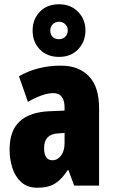

<svg xmlns="http://www.w3.org/2000/svg" viewBox="-20 -871 534 901"><path d="M266 -563Q349 -563 397 -513.5Q445 -464 445 -363V0H328L301 -73H298Q271 -31 239.5 -10.5Q208 10 156 10Q109 10 80 -16Q51 -42 38 -83Q25 -124 25 -169Q25 -258 72.5 -301.5Q120 -345 211 -349L283 -352V-366Q283 -434 230 -434Q183 -434 111 -393L69 -513Q110 -537 159.5 -550Q209 -563 266 -563ZM253 -245Q187 -242 187 -176Q187 -119 226 -119Q250 -119 266.5 -141Q283 -163 283 -198V-247ZM257 -604Q201 -604 167 -639Q133 -674 133 -727Q133 -781 167 -816Q201 -851 257 -851Q312 -851 346.5 -815.5Q381 -780 381 -728Q381 -676 347 -640Q313 -604 257 -604ZM257 -687Q274 -687 286 -698.5Q298 -710 298 -728Q298 -746 286 -757.5Q274 -769 257 -769Q240 -769 228 -757.5Q216 -746 216 -728Q216 -710 226.5 -698.5Q237 -687 257 -687Z"/></svg>

Font: Noto Sans Gurmukhi UI ExtraCondensed Black
Style: Regular
Weight: 900
Width: 2
Designer: Jelle Bosma - Monotype Design Team
Foundry: Monotype Imaging Inc.
Version: Version 2.004; ttfautohint (v1.8.4.7-5d5b)